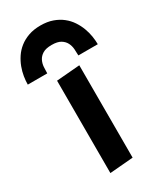

<svg xmlns="http://www.w3.org/2000/svg" viewBox="-294 -920 845 1002"><g transform="rotate(-30 129.0 -419.0)"><path d="M60.5 -550.8 201.2 -562.5V-5.9L60.5 5.9ZM-82 -609.4Q-82 -631.8 -77.9 -657.7Q-73.7 -683.6 -64 -709.7Q-54.2 -735.8 -38.1 -760Q-22 -784.2 1.5 -802.7Q24.9 -821.3 56.4 -832.5Q87.9 -843.8 128.9 -843.8Q169.9 -843.8 201.4 -832.5Q232.9 -821.3 256.3 -802.7Q279.8 -784.2 295.9 -760Q312 -735.8 321.8 -709.7Q331.5 -683.6 335.7 -657.5Q339.8 -631.3 339.8 -609.4H222.7Q222.7 -627 221.2 -647.5Q219.7 -668 210.9 -685.5Q202.1 -703.1 183.1 -714.8Q164.1 -726.6 128.9 -726.6Q93.8 -726.6 74.7 -714.8Q55.7 -703.1 46.9 -685.5Q38.1 -668 36.6 -647.5Q35.2 -627 35.2 -609.4Z"/></g></svg>

Font: Francois One
Style: Regular
Weight: 400
Designer: Vernon Adams
Foundry: vernon adams
Version: Version 1.000